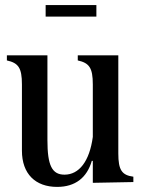

<svg xmlns="http://www.w3.org/2000/svg" viewBox="-20 -717 558 753"><path d="M204 16C275 16 321 -20 340 -86H344V0L503 -3V-24C458 -30 444 -50 444 -115V-500H285V-480C330 -470 344 -451 344 -386V-180C331 -84 290 -32 233 -32C184 -32 166 -68 166 -167V-500H7V-480C52 -470 66 -451 66 -386V-126C66 -35 119 16 204 16ZM159 -652H358V-697H159Z"/></svg>

Font: RL Madena
Style: Regular
Weight: 400
Designer: I Kadek Wantara Putra
Foundry: Roughlines ID
Version: Version 1.000;Glyphs 3.1.2 (3151)